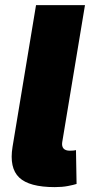

<svg xmlns="http://www.w3.org/2000/svg" viewBox="-20 -748 374 770"><path d="M199.7 2.4Q97.2 2.4 56.9 -36.1Q16.6 -74.7 30.3 -159.2L124.5 -727.5H320.8L229.5 -177.7Q227.1 -161.1 234.9 -152.3Q242.7 -143.6 260.3 -143.6Q269.5 -143.6 275.4 -144.3Q281.2 -145 284.7 -146L287.1 -10.3Q274.9 -6.3 252.2 -2Q229.5 2.4 199.7 2.4Z"/></svg>

Font: Inter 16pt Black
Style: Italic
Weight: 900
Italic angle: -9.3988°
Version: Version 4.001;git-66647c0bb